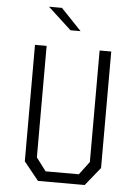

<svg xmlns="http://www.w3.org/2000/svg" viewBox="-62 -989 743 1036"><g transform="rotate(5 310.0 -471.0)"><path d="M103.5 -99V-730H166.5V-126L220 -55H400L453.5 -126V-730H516.5V-99L436.5 0H183.5ZM161 -941.5H231L342 -825H287.5Z"/></g></svg>

Font: Monaspace Krypton Var ExLight
Style: Regular
Weight: 200
Designer: Riley Cran and the Lettermatic Team
Version: Version 1.200 (Monaspace Krypton Var)